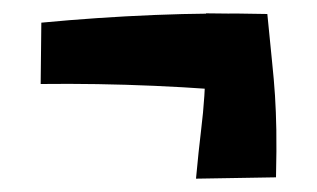

<svg xmlns="http://www.w3.org/2000/svg" viewBox="-20 -367 475 288"><path d="M383 -226Q211 -243 41 -241L42 -333Q126 -341 211 -344.5Q296 -348 381 -346ZM274 -99Q278 -142 281.5 -170.5Q285 -199 286.5 -223Q288 -247 289 -275.5Q290 -304 289 -347L381 -346Q385 -304 388 -275.5Q391 -247 392.5 -223.5Q394 -200 394.5 -172Q395 -144 394 -101Z"/></svg>

Font: Marhey Light
Style: Regular
Weight: 400
Version: Version 1.000